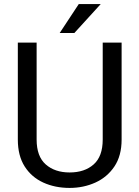

<svg xmlns="http://www.w3.org/2000/svg" viewBox="-20 -922 688 952"><path d="M489.3 -710.9H583V-230Q583 -149.9 547.4 -96.7Q511.7 -43.5 452.9 -16.8Q394 9.8 325.2 9.8Q252.9 9.8 194.6 -16.8Q136.2 -43.5 102.3 -96.7Q68.4 -149.9 68.4 -230V-710.9H161.6V-230Q161.6 -146.5 206.8 -106.7Q252 -66.9 325.2 -66.9Q399.4 -66.9 444.3 -106.7Q489.3 -146.5 489.3 -230ZM275.9 -758.3 370.6 -901.9H479.5L348.6 -758.3Z"/></svg>

Font: Vazirmatn RD
Style: Regular
Weight: 400
Designer: Saber Rastikerdar
Foundry: Saber Rastikerdar
Version: Version 32.102